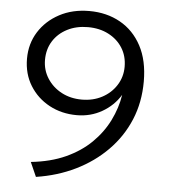

<svg xmlns="http://www.w3.org/2000/svg" viewBox="-52 -762 729 825"><g transform="rotate(5 312.0 -350.0)"><path d="M133.5 15 106 -47Q191 -56 255.2 -85.2Q319.5 -114.5 364.5 -158.8Q409.5 -203 436.2 -257Q463 -311 472 -368.5Q443 -321 393.8 -292.8Q344.5 -264.5 285 -264.5Q219.5 -264.5 166.5 -293Q113.5 -321.5 82.2 -372Q51 -422.5 51 -488Q51 -552.5 83.2 -603.8Q115.5 -655 171.8 -685Q228 -715 300.5 -715Q375.5 -715 434 -682.2Q492.5 -649.5 526 -586.8Q559.5 -524 559.5 -433.5Q559.5 -343.5 527.8 -267.8Q496 -192 438.2 -133.5Q380.5 -75 303 -37Q225.5 1 133.5 15ZM300.5 -333Q349 -333 387.8 -353.5Q426.5 -374 449.2 -409.8Q472 -445.5 472 -489.5Q472 -535.5 450 -570.5Q428 -605.5 389.2 -625.5Q350.5 -645.5 300.5 -645.5Q250.5 -645.5 211.5 -625.5Q172.5 -605.5 150.5 -570.5Q128.5 -535.5 128.5 -489.5Q128.5 -445.5 151.5 -409.8Q174.5 -374 213.2 -353.5Q252 -333 300.5 -333Z"/></g></svg>

Font: Geologica Thin Roman ExtraLight
Style: Regular
Weight: 250
Version: Version 1.010;gftools[0.9.28]